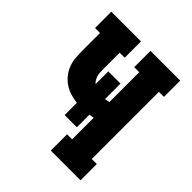

<svg xmlns="http://www.w3.org/2000/svg" viewBox="-200 -868 1001 1001"><g transform="rotate(45 300.0 -367.5)"><path d="M335 0V-120H372V-279Q365 -278 358 -277Q351 -276 345 -275V-182H255V-272Q230 -275 205 -282.5Q180 -290 158.5 -304.5Q137 -319 121 -339.5Q105 -360 96 -384Q87 -408 85 -434Q83 -460 83 -486V-615H46V-735H265V-615H228V-486Q228 -476 229 -465.5Q230 -455 233 -445Q236 -435 241.5 -426Q247 -417 255 -410V-504H345V-390Q351 -391 358 -392Q365 -393 372 -395V-615H335V-735H554V-615H517V-120H554V0Z"/></g></svg>

Font: Iosevka Slab Heavy Extended
Style: Regular
Weight: 900
Width: 7
Monospace: yes
Designer: Belleve Invis
Foundry: Belleve Invis
Version: Version 11.1.0; ttfautohint (v1.8.3)